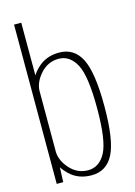

<svg xmlns="http://www.w3.org/2000/svg" viewBox="-120 -848 641 914"><g transform="rotate(-15 201.0 -391.0)"><path d="M43.5 0V-785H79V-525Q89 -542 107 -559Q149.5 -601 215.5 -601Q289.5 -601 324 -532.8Q358.5 -464.5 358.5 -298.5Q358.5 -133 324 -64.8Q289.5 3.5 215.5 3.5Q149.5 3.5 107 -38Q89 -55.5 78.5 -72.5L75.5 0ZM79 -451.5V-145.5Q81.5 -104 115.5 -65.5Q152.5 -24 205.5 -24Q260.5 -24 291.5 -81.2Q322.5 -138.5 322.5 -298.5Q322.5 -458 291.5 -515.5Q260.5 -573 205.5 -573Q152.5 -573 115.5 -531.5Q81.5 -493 79 -451.5Z"/></g></svg>

Font: Anybody ExtraLight
Style: Regular
Weight: 200
Designer: Tyler Finck
Foundry: Etcetera Type Company
Version: Version 1.010; ttfautohint (v1.8.3) -l 8 -r 50 -G 200 -x 14 